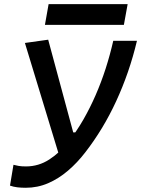

<svg xmlns="http://www.w3.org/2000/svg" viewBox="-20 -888 675 918"><path d="M103 9.8Q81.5 9.8 63 7.6Q44.4 5.4 27.8 -0.5L44.4 -100.1Q56.2 -97.2 69.1 -94.7Q82 -92.3 104.5 -92.3Q164.6 -92.3 215.8 -125.5Q267.1 -158.7 308.1 -211.9Q346.2 -259.8 378.4 -315.9Q410.6 -372.1 437.5 -433.8Q464.4 -495.6 485.4 -560.8Q506.3 -626 521.5 -692.9H634.8Q616.7 -616.7 591.8 -544.4Q566.9 -472.2 535.6 -404.5Q504.4 -336.9 467.3 -275.6Q430.2 -214.4 388.2 -160.2Q349.6 -109.9 304.9 -71.8Q260.3 -33.7 210 -12Q159.7 9.8 103 9.8ZM266.6 -132.3 99.1 -682.6 210.4 -698.2 330.1 -254.9H379.9ZM194.8 -769 212.4 -868.2H590.3L572.3 -769Z"/></svg>

Font: Cascadia Mono Medium
Style: Italic
Weight: 500
Italic angle: -10°
Monospace: yes
Designer: Aaron Bell
Foundry: Saja Typeworks
Version: Version 2407.024